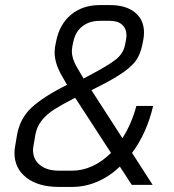

<svg xmlns="http://www.w3.org/2000/svg" viewBox="-20 -728 687 756"><path d="M500 -126 581 0H499L452 -72Q411 -33 363 -12.5Q315 8 264 8H212Q131 8 84 -28.5Q37 -65 37 -126Q37 -140 40 -155L47 -196Q58 -261 104 -304Q150 -347 244 -394L225 -427Q195 -478 195 -522Q195 -529 197 -545L201 -565Q214 -632 259.5 -670Q305 -708 373 -708H413Q476 -708 511.5 -679Q547 -650 547 -600Q547 -585 544 -570L540 -550Q533 -517 518 -493.5Q503 -470 466.5 -444Q430 -418 362 -384L340 -373L462 -184Q498 -240 517 -311H583Q558 -204 500 -126ZM263 -526Q263 -497 283 -463L309 -419L332 -431Q404 -469 434.5 -492.5Q465 -516 472 -550L476 -570Q478 -582 478 -588Q478 -615 461 -630.5Q444 -646 413 -646H373Q332 -646 304.5 -624.5Q277 -603 269 -565L265 -546Q263 -532 263 -526ZM417 -126 276 -343Q225 -317 195 -298Q165 -279 145 -254.5Q125 -230 119 -196L112 -155Q110 -143 110 -138Q110 -100 137.5 -78Q165 -56 212 -56H264Q305 -56 344 -74Q383 -92 417 -126Z"/></svg>

Font: Bai Jamjuree
Style: Italic
Weight: 400
Italic angle: -10°
Version: Version 1.000; ttfautohint (v1.6)